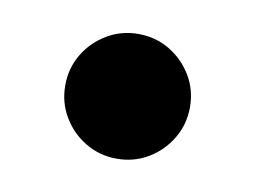

<svg xmlns="http://www.w3.org/2000/svg" viewBox="-37 -419 375 282"><g transform="rotate(10 150.5 -278.0)"><path d="M57.5 -277.5Q57.5 -252 70.1 -230.9Q82.7 -209.7 103.9 -197.1Q125 -184.5 150.5 -184.5Q176.3 -184.5 197.3 -197.1Q218.3 -209.7 230.9 -230.9Q243.5 -252 243.5 -277.5Q243.5 -303.3 230.9 -324.3Q218.3 -345.3 197.3 -357.9Q176.3 -370.5 150.5 -370.5Q125 -370.5 103.9 -357.9Q82.7 -345.3 70.1 -324.3Q57.5 -303.3 57.5 -277.5Z"/></g></svg>

Font: Besley
Style: Regular
Weight: 400
Designer: Owen Earl
Foundry: indestructible type*
Version: Version 4.000